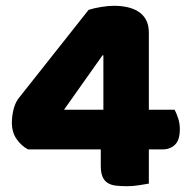

<svg xmlns="http://www.w3.org/2000/svg" viewBox="-20 -635 646 663"><path d="M286 -601Q305 -607 329.5 -611Q354 -615 374 -615Q397 -615 418.5 -610.5Q440 -606 457 -595.5Q474 -585 484 -567Q494 -549 494 -522V-256H583Q589 -245 595 -227Q601 -209 601 -189Q601 -151 584 -135Q567 -119 541 -119H494V-1Q483 1 461 4.5Q439 8 419 8Q397 8 380 6Q363 4 351.5 -3.5Q340 -11 334 -25Q328 -39 328 -63V-119H77Q54 -131 37.5 -154.5Q21 -178 21 -212Q21 -231 26 -254Q31 -277 43 -294ZM337 -444H334L201 -256H337Z"/></svg>

Font: Baloo Chettan
Style: Regular
Weight: 400
Designer: Maithili Shingre and Ek Type
Foundry: Ek Type
Version: Version 1.443;PS 1.000;hotconv 16.6.51;makeotf.lib2.5.65220;